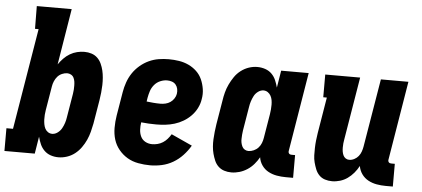

<svg xmlns="http://www.w3.org/2000/svg" viewBox="-60 -843 2110 959"><g transform="rotate(5 995.0 -363.5)"><path d="M261 8Q240 8 221.5 1.5Q203 -5 189.5 -18.5Q176 -32 168.5 -49.5Q161 -67 156 -86L142 0H-10V-114H23L107 -621H89L88 -735H263L217 -454Q228 -470 242 -484.5Q256 -499 273 -509Q290 -519 308.5 -523.5Q327 -528 345 -528Q364 -528 381 -522.5Q398 -517 410.5 -505Q423 -493 430.5 -476.5Q438 -460 442 -443Q446 -426 447.5 -407.5Q449 -389 448.5 -370.5Q448 -352 446 -333Q444 -314 441 -295L421 -175Q417 -154 411.5 -133Q406 -112 397 -92Q388 -72 374.5 -53Q361 -34 343 -20Q325 -6 303.5 1Q282 8 261 8ZM220 -106Q234 -106 247 -115.5Q260 -125 267.5 -138.5Q275 -152 279.5 -166Q284 -180 286 -194L306 -314Q308 -325 308.5 -335.5Q309 -346 309 -356Q309 -366 307.5 -376Q306 -386 301.5 -395Q297 -404 288 -409Q279 -414 269 -414Q256 -414 242.5 -408Q229 -402 220 -391.5Q211 -381 205.5 -368Q200 -355 198 -342L178 -222Q176 -210 175 -197.5Q174 -185 174.5 -173.5Q175 -162 177 -150.5Q179 -139 184 -129Q189 -119 198.5 -112.5Q208 -106 220 -106Z M721 8Q691 8 661 2.5Q631 -3 606.5 -17.5Q582 -32 563.5 -54.5Q545 -77 536.5 -104.5Q528 -132 528 -163Q528 -194 533 -225L553 -345Q557 -369 565.5 -393.5Q574 -418 588.5 -440Q603 -462 624 -480Q645 -498 669 -509Q693 -520 718 -524Q743 -528 768 -528Q794 -528 819.5 -524Q845 -520 867.5 -509.5Q890 -499 908 -482Q926 -465 936 -442.5Q946 -420 950 -394.5Q954 -369 949 -343Q946 -321 935 -299Q924 -277 907 -259.5Q890 -242 869 -229.5Q848 -217 825 -210Q802 -203 779 -200.5Q756 -198 733 -198Q714 -198 695.5 -199Q677 -200 658 -202Q655 -183 656 -164.5Q657 -146 664.5 -130.5Q672 -115 687.5 -106.5Q703 -98 722 -98Q735 -98 749 -101.5Q763 -105 775.5 -113Q788 -121 797.5 -132Q807 -143 815 -156L920 -108Q905 -82 883.5 -59Q862 -36 835.5 -20.5Q809 -5 779.5 1.5Q750 8 721 8ZM746 -303Q758 -303 771 -306Q784 -309 795 -316.5Q806 -324 813.5 -335.5Q821 -347 823 -359Q825 -372 822.5 -384Q820 -396 812.5 -405Q805 -414 793.5 -418Q782 -422 769 -422Q752 -422 734.5 -414.5Q717 -407 705 -392.5Q693 -378 687.5 -361Q682 -344 679 -327L676 -308Q692 -306 710 -304.5Q728 -303 746 -303Z M1128 8Q1109 8 1092 2.5Q1075 -3 1062.5 -15Q1050 -27 1043 -43.5Q1036 -60 1031.5 -77Q1027 -94 1025.5 -112.5Q1024 -131 1025 -149.5Q1026 -168 1028 -187Q1030 -206 1033 -225L1053 -345Q1056 -366 1061.5 -387Q1067 -408 1076.5 -428Q1086 -448 1099 -467Q1112 -486 1130.5 -500Q1149 -514 1170 -521Q1191 -528 1212 -528Q1233 -528 1252 -521.5Q1271 -515 1284.5 -501.5Q1298 -488 1305.5 -470.5Q1313 -453 1318 -434L1332 -520H1470L1405 -126Q1404 -122 1404.5 -118Q1405 -114 1407.5 -111Q1410 -108 1413.5 -107Q1417 -106 1421 -106H1438V8H1402Q1378 8 1355.5 4Q1333 0 1313.5 -10.5Q1294 -21 1281 -39.5Q1268 -58 1265 -80Q1255 -62 1240.5 -45Q1226 -28 1207.5 -16Q1189 -4 1168.5 2Q1148 8 1128 8ZM1204 -106Q1217 -106 1230.5 -112Q1244 -118 1253.5 -128.5Q1263 -139 1268 -152Q1273 -165 1275 -178L1295 -298Q1297 -310 1298 -322.5Q1299 -335 1299 -346.5Q1299 -358 1297 -369.5Q1295 -381 1289.5 -391Q1284 -401 1274.5 -407.5Q1265 -414 1253 -414Q1239 -414 1226 -404.5Q1213 -395 1206 -381.5Q1199 -368 1194.5 -354Q1190 -340 1188 -326L1168 -206Q1166 -195 1165.5 -184.5Q1165 -174 1164.5 -164Q1164 -154 1166 -144Q1168 -134 1172.5 -125Q1177 -116 1185.5 -111Q1194 -106 1204 -106Z M1633 8Q1614 8 1597 2.5Q1580 -3 1568 -15.5Q1556 -28 1549.5 -44.5Q1543 -61 1538.5 -78Q1534 -95 1533.5 -113.5Q1533 -132 1533.5 -150.5Q1534 -169 1536 -187.5Q1538 -206 1541 -225L1571 -406H1553V-520H1728L1676 -206Q1674 -196 1673 -185.5Q1672 -175 1672 -164.5Q1672 -154 1673.5 -144.5Q1675 -135 1679 -126Q1683 -117 1691 -111.5Q1699 -106 1709 -106Q1722 -106 1734.5 -112.5Q1747 -119 1755.5 -129.5Q1764 -140 1768.5 -153Q1773 -166 1775 -178L1832 -520H1970L1905 -126Q1904 -122 1904.5 -118Q1905 -114 1907.5 -111Q1910 -108 1913.5 -107Q1917 -106 1921 -106H1938V8H1902Q1879 8 1856.5 4Q1834 0 1814.5 -10.5Q1795 -21 1782 -39Q1769 -57 1765 -80Q1755 -61 1741 -44.5Q1727 -28 1710 -16Q1693 -4 1673 2Q1653 8 1633 8Z"/></g></svg>

Font: Iosevka Curly Slab Heavy
Style: Italic
Weight: 900
Italic angle: -9°
Monospace: yes
Designer: Belleve Invis
Foundry: Belleve Invis
Version: Version 22.1.2; ttfautohint (v1.8.4)